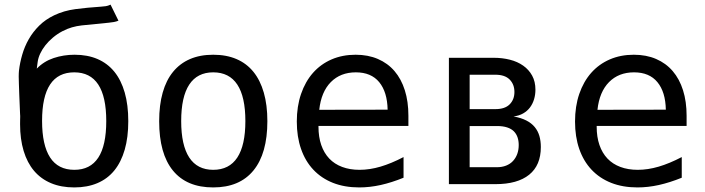

<svg xmlns="http://www.w3.org/2000/svg" viewBox="-20 -797 3050 831"><path d="M301.3 14.2Q244.6 14.2 200.9 -4.2Q157.2 -22.5 127.4 -57.6Q97.7 -92.8 82.3 -143.8Q66.9 -194.8 66.9 -259.8Q66.9 -273.4 67.1 -279.1Q67.4 -284.7 67.4 -290Q67.4 -292.5 67.4 -295.7Q67.4 -298.8 66.9 -303.2L63.5 -384.8Q62.5 -412.1 61.8 -433.8Q61 -455.6 61 -465.8Q61 -472.7 61.3 -479.5Q61.5 -486.3 62 -490.2Q65.9 -524.9 76.2 -560.3Q86.4 -595.7 104.5 -627.4Q122.6 -659.2 149.7 -686Q176.8 -712.9 214.8 -731Q256.8 -751 307.1 -757.6Q357.4 -764.2 416.5 -768.1Q429.2 -769 438 -770.3Q446.8 -771.5 458.5 -776.9L492.7 -707.5Q483.4 -703.6 472.9 -701.7Q462.4 -699.7 450.7 -698.7L333.5 -687Q312 -684.6 291.5 -678.7Q271 -672.9 249.5 -661.6Q227.5 -649.9 209 -634.3Q190.4 -618.7 176.5 -601.1Q162.6 -583.5 154.1 -565.2Q145.5 -546.9 143.1 -529.3L139.2 -500Q169.9 -531.7 212.6 -545.9Q255.4 -560.1 302.7 -560.1Q358.9 -560.1 402.1 -541.5Q445.3 -522.9 474.9 -486.6Q504.4 -450.2 519.8 -396.5Q535.2 -342.8 535.2 -272.5Q535.2 -202.6 519.8 -149.2Q504.4 -95.7 474.9 -59.3Q445.3 -22.9 401.6 -4.4Q357.9 14.2 301.3 14.2ZM301.8 -62Q439.9 -62 439.9 -272.9Q439.9 -483.9 301.3 -483.9Q162.1 -483.9 162.1 -273.9Q162.1 -168.9 196.8 -115.5Q231.4 -62 301.8 -62Z M902.8 14.2Q788.1 14.2 728.5 -58.8Q668.9 -131.8 668.9 -272.5Q668.9 -342.3 684.1 -396Q699.2 -449.7 729 -486.1Q758.8 -522.5 802.2 -541.3Q845.7 -560.1 902.8 -560.1Q960 -560.1 1003.7 -541.3Q1047.4 -522.5 1076.9 -486.1Q1106.4 -449.7 1121.8 -396Q1137.2 -342.3 1137.2 -272.5Q1137.2 -132.8 1077.1 -59.3Q1017.1 14.2 902.8 14.2ZM902.8 -62Q972.2 -62 1007.1 -115.2Q1042 -168.5 1042 -272.9Q1042 -377.9 1007.1 -430.9Q972.2 -483.9 902.8 -483.9Q834 -483.9 799.1 -430.9Q764.2 -377.9 764.2 -272.9Q764.2 -168.5 799.1 -115.2Q834 -62 902.8 -62Z M1534.7 14.2Q1471.2 14.2 1421.1 -5.6Q1371.1 -25.4 1336.2 -62.5Q1301.3 -99.6 1283 -152.3Q1264.6 -205.1 1264.6 -271Q1264.6 -336.9 1283 -390.4Q1301.3 -443.8 1334.7 -481.7Q1368.2 -519.5 1415 -539.8Q1461.9 -560.1 1519 -560.1Q1573.2 -560.1 1615.7 -541.7Q1658.2 -523.4 1687.5 -489.3Q1716.8 -455.1 1732.2 -406.2Q1747.6 -357.4 1747.6 -295.9V-252H1358.4V-249Q1358.4 -204.1 1370.4 -169.4Q1382.3 -134.8 1405 -110.8Q1427.7 -86.9 1460.9 -74.5Q1494.1 -62 1536.1 -62Q1580.1 -62 1626.7 -75.7Q1673.3 -89.4 1726.6 -117.2V-27.8Q1674.8 -6.8 1627.7 3.7Q1580.6 14.2 1534.7 14.2ZM1657.7 -322.3Q1656.2 -398.9 1621.3 -441.4Q1586.4 -483.9 1520 -483.9Q1453.6 -483.9 1411.9 -441.7Q1370.1 -399.4 1361.8 -321.8Z M1922.9 -546.9H2116.7Q2153.8 -546.9 2186.8 -538.6Q2219.7 -530.3 2244.4 -512.9Q2269 -495.6 2283.2 -469.7Q2297.4 -443.8 2297.4 -408.7Q2297.4 -387.2 2291.5 -367.4Q2285.6 -347.7 2273.9 -332Q2262.2 -316.4 2244.4 -306.2Q2226.6 -295.9 2202.6 -293Q2235.4 -287.1 2257.8 -275.6Q2280.3 -264.2 2294.2 -247.3Q2308.1 -230.5 2314.5 -208.7Q2320.8 -187 2320.8 -160.6Q2320.8 -81.5 2270.3 -40.8Q2219.7 0 2124.5 0H1922.9ZM2124 -324.7Q2165.5 -324.7 2186 -345.5Q2206.5 -366.2 2206.5 -398.9Q2206.5 -431.6 2186 -452.6Q2165.5 -473.6 2123.5 -473.6H2012.7V-324.7ZM2129.4 -73.2Q2152.8 -73.2 2170.7 -80.3Q2188.5 -87.4 2200.4 -100.3Q2212.4 -113.3 2218.8 -130.9Q2225.1 -148.4 2225.1 -169.4Q2225.1 -187.5 2220 -202.6Q2214.8 -217.8 2203.9 -228.8Q2192.9 -239.7 2174.8 -245.6Q2156.7 -251.5 2131.3 -251.5H2012.7V-73.2Z M2738.8 14.2Q2675.3 14.2 2625.2 -5.6Q2575.2 -25.4 2540.3 -62.5Q2505.4 -99.6 2487.1 -152.3Q2468.8 -205.1 2468.8 -271Q2468.8 -336.9 2487.1 -390.4Q2505.4 -443.8 2538.8 -481.7Q2572.3 -519.5 2619.1 -539.8Q2666 -560.1 2723.1 -560.1Q2777.3 -560.1 2819.8 -541.7Q2862.3 -523.4 2891.6 -489.3Q2920.9 -455.1 2936.3 -406.2Q2951.7 -357.4 2951.7 -295.9V-252H2562.5V-249Q2562.5 -204.1 2574.5 -169.4Q2586.4 -134.8 2609.1 -110.8Q2631.8 -86.9 2665 -74.5Q2698.2 -62 2740.2 -62Q2784.2 -62 2830.8 -75.7Q2877.4 -89.4 2930.7 -117.2V-27.8Q2878.9 -6.8 2831.8 3.7Q2784.7 14.2 2738.8 14.2ZM2861.8 -322.3Q2860.4 -398.9 2825.4 -441.4Q2790.5 -483.9 2724.1 -483.9Q2657.7 -483.9 2616 -441.7Q2574.2 -399.4 2565.9 -321.8Z"/></svg>

Font: Hack
Style: Regular
Weight: 400
Monospace: yes
Designer: Christopher Simpkins
Foundry: Christopher Simpkins
Version: Version 2.019; ttfautohint (v1.4.1) -l 4 -r 80 -G 350 -x 0 -